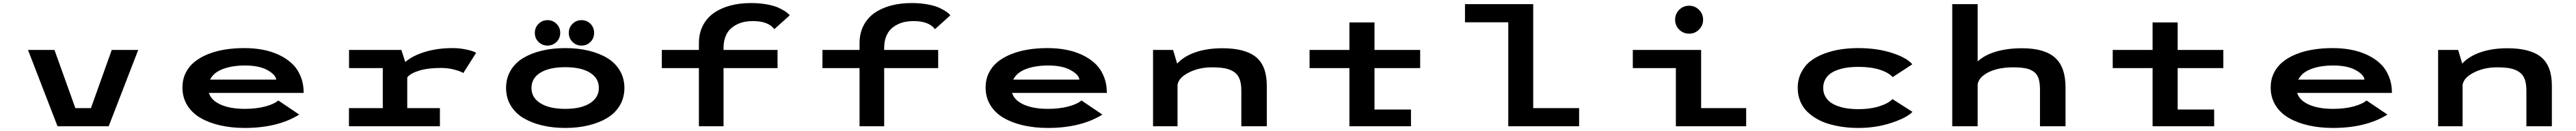

<svg xmlns="http://www.w3.org/2000/svg" viewBox="-20 -827 16840 858"><path d="M710.5 -500H883.5L690.5 0H356L163 -500H336L472.5 -119H574.5Z M1936 -76.5Q1794.5 11 1580 11Q1494 11 1420.8 -5.5Q1347.5 -22 1291.8 -54Q1236 -86 1204.2 -137.2Q1172.5 -188.5 1172.5 -254Q1172.5 -306 1193.5 -349Q1214.5 -392 1251.8 -422Q1289 -452 1340.2 -472.5Q1391.5 -493 1450.8 -502.5Q1510 -512 1577 -512Q1640.5 -512 1696.8 -501.5Q1753 -491 1802.5 -468Q1852 -445 1888 -411.2Q1924 -377.5 1944.5 -328.2Q1965 -279 1965 -218.5H1345.5Q1361 -169 1423.2 -141.5Q1485.5 -114 1580 -114Q1656.5 -114 1715 -130Q1773.5 -146 1799 -169ZM1582 -398Q1497.5 -398 1436.8 -375Q1376 -352 1353 -305.5H1785.5Q1782.5 -337.5 1728.2 -367.8Q1674 -398 1582 -398Z M2642 -119H2855.5V0H2261V-119H2482V-381H2261.5V-500H2603.5L2629 -421Q2678 -463 2759 -487.5Q2840 -512 2939 -512Q2978 -512 3014.2 -505.2Q3050.5 -498.5 3066.8 -492.5Q3083 -486.5 3092.5 -481.5L3008.5 -348.5Q2994.5 -358.5 2952.8 -370.2Q2911 -382 2863 -382Q2777.5 -382 2720.2 -364.5Q2663 -347 2642 -320Z M3559 -528.5Q3524 -528.5 3500 -552.5Q3476 -576.5 3476 -611.5Q3476 -646.5 3500.2 -670.8Q3524.5 -695 3559 -695Q3593.5 -695 3617.8 -670.8Q3642 -646.5 3642 -611.5Q3642 -576.5 3617.8 -552.5Q3593.5 -528.5 3559 -528.5ZM3781 -528.5Q3746.5 -528.5 3722.2 -552.5Q3698 -576.5 3698 -611.5Q3698 -646.5 3722.2 -670.8Q3746.5 -695 3781 -695Q3816 -695 3839.8 -671Q3863.5 -647 3863.5 -611.5Q3863.5 -576.5 3839.8 -552.5Q3816 -528.5 3781 -528.5ZM3675 11Q3593 11 3523.2 -5.8Q3453.5 -22.5 3400.8 -54.2Q3348 -86 3318 -136.5Q3288 -187 3288 -251Q3288 -315 3318 -365.5Q3348 -416 3400.8 -447.5Q3453.5 -479 3523.2 -495.5Q3593 -512 3675 -512Q3756.5 -512 3826.2 -495.5Q3896 -479 3948.8 -447.2Q4001.5 -415.5 4031.5 -365Q4061.5 -314.5 4061.5 -251Q4061.5 -187 4031.5 -136.5Q4001.5 -86 3948.8 -54.2Q3896 -22.5 3826.2 -5.8Q3756.5 11 3675 11ZM3675 -114Q3778.5 -114 3836.5 -151Q3894.5 -188 3894.5 -251Q3894.5 -315 3836.5 -351Q3778.5 -387 3675 -387Q3571 -387 3512.5 -351Q3454 -315 3454 -251Q3454 -187.5 3512.5 -150.8Q3571 -114 3675 -114Z M4306 -500H4548.5V-544Q4548.5 -608.5 4574.2 -659Q4600 -709.5 4646 -741.8Q4692 -774 4753.5 -790.5Q4815 -807 4888.5 -807Q4946 -807 4994.2 -798Q5042.5 -789 5071.8 -775Q5101 -761 5117.8 -749Q5134.5 -737 5142 -726.5L5041.5 -636Q5002 -689 4900.5 -689Q4872.5 -689 4846.8 -684Q4821 -679 4795.5 -666.2Q4770 -653.5 4751.2 -634.2Q4732.5 -615 4721 -584Q4709.5 -553 4709.5 -514V-500H5062.5V-381H4709.5V0H4548.5V-381H4306Z M5356 -500H5598.5V-544Q5598.5 -608.5 5624.2 -659Q5650 -709.5 5696 -741.8Q5742 -774 5803.5 -790.5Q5865 -807 5938.5 -807Q5996 -807 6044.2 -798Q6092.5 -789 6121.8 -775Q6151 -761 6167.8 -749Q6184.5 -737 6192 -726.5L6091.5 -636Q6052 -689 5950.5 -689Q5922.5 -689 5896.8 -684Q5871 -679 5845.5 -666.2Q5820 -653.5 5801.2 -634.2Q5782.5 -615 5771 -584Q5759.5 -553 5759.5 -514V-500H6112.5V-381H5759.5V0H5598.5V-381H5356Z M7186 -76.5Q7044.5 11 6830 11Q6744 11 6670.8 -5.5Q6597.5 -22 6541.8 -54Q6486 -86 6454.2 -137.2Q6422.5 -188.5 6422.5 -254Q6422.5 -306 6443.5 -349Q6464.5 -392 6501.8 -422Q6539 -452 6590.2 -472.5Q6641.5 -493 6700.8 -502.5Q6760 -512 6827 -512Q6890.5 -512 6946.8 -501.5Q7003 -491 7052.5 -468Q7102 -445 7138 -411.2Q7174 -377.5 7194.5 -328.2Q7215 -279 7215 -218.5H6595.5Q6611 -169 6673.2 -141.5Q6735.5 -114 6830 -114Q6906.5 -114 6965 -130Q7023.5 -146 7049 -169ZM6832 -398Q6747.5 -398 6686.8 -375Q6626 -352 6603 -305.5H7035.5Q7032.5 -337.5 6978.2 -367.8Q6924 -398 6832 -398Z M7517 0V-500H7648L7674.5 -410.5Q7718.5 -458.5 7794.8 -484.8Q7871 -511 7970.5 -511Q8119 -511 8189.8 -453.2Q8260.5 -395.5 8260.5 -265.5V0H8094V-233.5Q8094 -279 8082.8 -309Q8071.5 -339 8046.2 -356Q8021 -373 7987 -379.5Q7953 -386 7901.5 -386Q7818 -386 7751.2 -352.2Q7684.5 -318.5 7677 -271.5V0Z M8540 -381V-500H8800.5V-680H8964.5V-500H9263V-381H8964.5V-109.5H9203V0H8800.5V-381Z M10002 -119H10302V0H9839V-681H9556V-800H10002Z M11085.8 -633.2Q11059 -606.5 11021 -606.5Q10983 -606.5 10956.2 -633.2Q10929.5 -660 10929.5 -698Q10929.5 -736 10956.2 -762.8Q10983 -789.5 11021 -789.5Q11059 -789.5 11085.8 -762.8Q11112.5 -736 11112.5 -698Q11112.5 -660 11085.8 -633.2ZM11099.5 -119H11394V0H10934.5V-381H10653V-500H11099.5Z M12481 -94.5Q12445.5 -56.5 12344.8 -22.8Q12244 11 12127 11Q12077 11 12029.8 4.8Q11982.5 -1.5 11937.8 -14.2Q11893 -27 11855.8 -48.5Q11818.5 -70 11790.5 -98.2Q11762.5 -126.5 11746.8 -165.5Q11731 -204.5 11731 -251Q11731 -307 11753.8 -352Q11776.5 -397 11814.2 -426.5Q11852 -456 11903.8 -475.5Q11955.5 -495 12010.8 -503.5Q12066 -512 12127 -512Q12248.5 -512 12346 -480.8Q12443.5 -449.5 12480 -406L12352 -322Q12323 -353 12265.5 -371Q12208 -389 12128.5 -389Q12094 -389 12063.2 -385.5Q12032.5 -382 12001.2 -372.2Q11970 -362.5 11947.8 -347.5Q11925.5 -332.5 11911.5 -307.8Q11897.5 -283 11897.5 -251Q11897.5 -219.5 11911.5 -194.8Q11925.5 -170 11947.8 -154.8Q11970 -139.5 12001 -129.5Q12032 -119.5 12063.2 -115.8Q12094.5 -112 12128.5 -112Q12205 -112 12264.8 -131Q12324.5 -150 12350 -178Z M12741 0V-800H12907V-424.5Q12952.5 -467 13027.2 -489Q13102 -511 13197.5 -511Q13343 -511 13412.2 -449.8Q13481.5 -388.5 13481.5 -254.5V0H13314.5V-240Q13314.5 -285 13305.2 -313.2Q13296 -341.5 13273.2 -357.8Q13250.5 -374 13218.5 -380Q13186.5 -386 13135.5 -386Q13078.5 -386 13028.5 -372.8Q12978.5 -359.5 12945 -333.2Q12911.5 -307 12907 -272.5V0Z M13790 -381V-500H14050.5V-680H14214.5V-500H14513V-381H14214.5V-109.5H14453V0H14050.5V-381Z M15586 -76.5Q15444.5 11 15230 11Q15144 11 15070.8 -5.5Q14997.5 -22 14941.8 -54Q14886 -86 14854.2 -137.2Q14822.5 -188.5 14822.5 -254Q14822.5 -306 14843.5 -349Q14864.5 -392 14901.8 -422Q14939 -452 14990.2 -472.5Q15041.5 -493 15100.8 -502.5Q15160 -512 15227 -512Q15290.5 -512 15346.8 -501.5Q15403 -491 15452.5 -468Q15502 -445 15538 -411.2Q15574 -377.5 15594.5 -328.2Q15615 -279 15615 -218.5H14995.5Q15011 -169 15073.2 -141.5Q15135.5 -114 15230 -114Q15306.5 -114 15365 -130Q15423.5 -146 15449 -169ZM15232 -398Q15147.5 -398 15086.8 -375Q15026 -352 15003 -305.5H15435.5Q15432.5 -337.5 15378.2 -367.8Q15324 -398 15232 -398Z M15917 0V-500H16048L16074.5 -410.5Q16118.5 -458.5 16194.8 -484.8Q16271 -511 16370.5 -511Q16519 -511 16589.8 -453.2Q16660.5 -395.5 16660.5 -265.5V0H16494V-233.5Q16494 -279 16482.8 -309Q16471.5 -339 16446.2 -356Q16421 -373 16387 -379.5Q16353 -386 16301.5 -386Q16218 -386 16151.2 -352.2Q16084.5 -318.5 16077 -271.5V0Z"/></svg>

Font: League Mono Extended SemiBold
Style: Regular
Weight: 600
Width: 9
Designer: Tyler Finck
Foundry: The League of Moveable Type / Tyler Finck
Version: Version 2.210